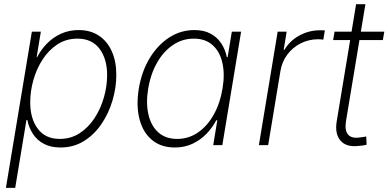

<svg xmlns="http://www.w3.org/2000/svg" viewBox="-20 -694 1857 918"><path d="M8.3 204.1 132.3 -542.5H175.3L155.3 -420.9H157.7Q176.3 -457 205.1 -486.3Q233.9 -515.6 272.2 -533Q310.5 -550.3 356 -550.3Q412.6 -550.3 452.9 -523.4Q493.2 -496.6 514.6 -448.5Q536.1 -400.4 536.1 -335.9Q536.1 -274.9 517.8 -213.1Q499.5 -151.4 464.8 -100.6Q430.2 -49.8 380.9 -19.3Q331.5 11.2 269 11.2Q222.2 11.2 189.2 -6.6Q156.2 -24.4 137 -54.4Q117.7 -84.5 110.8 -120.1H106.4L52.7 204.1ZM265.6 -29.8Q318.8 -29.8 360.8 -57.1Q402.8 -84.5 432.1 -129.4Q461.4 -174.3 476.8 -228.3Q492.2 -282.2 492.2 -335Q492.2 -412.6 455.8 -460.9Q419.4 -509.3 350.6 -509.3Q296.9 -509.3 255.1 -482.2Q213.4 -455.1 184.1 -410.2Q154.8 -365.2 139.6 -311.3Q124.5 -257.3 124.5 -204.1Q124.5 -126.5 160.9 -78.1Q197.3 -29.8 265.6 -29.8Z M815.9 11.2Q750 11.2 706.8 -24.7Q663.6 -60.5 647 -124.3Q630.4 -188 643.6 -270Q657.2 -352.1 695.3 -415.3Q733.4 -478.5 788.6 -514.4Q843.8 -550.3 909.2 -550.3Q955.6 -550.3 987.5 -532.7Q1019.5 -515.1 1038.6 -485.6Q1057.6 -456.1 1064.5 -420.9H1068.4L1088.4 -542.5H1132.8L1043 0H999.5L1019 -119.1H1014.2Q995.6 -83.5 966.6 -53.7Q937.5 -23.9 899.7 -6.3Q861.8 11.2 815.9 11.2ZM827.1 -29.8Q882.3 -29.8 927.2 -61Q972.2 -92.3 1002.4 -146.7Q1032.7 -201.2 1043.9 -270.5Q1055.7 -339.8 1043.2 -393.8Q1030.8 -447.8 996.3 -478.5Q961.9 -509.3 906.7 -509.3Q851.1 -509.3 805.7 -478Q760.3 -446.8 730 -392.6Q699.7 -338.4 688.5 -270.5Q677.2 -202.1 689.5 -147.5Q701.7 -92.8 736.6 -61.3Q771.5 -29.8 827.1 -29.8Z M1217.8 0 1307.6 -542.5H1350.6L1336.4 -456.1H1340.3Q1364.7 -498.5 1410.9 -523.9Q1457 -549.3 1510.7 -549.3Q1517.1 -549.3 1522.5 -549.1Q1527.8 -548.8 1533.2 -548.8L1525.9 -504.4Q1522.5 -504.9 1515.9 -505.6Q1509.3 -506.3 1501 -506.3Q1456.5 -506.3 1418 -486.8Q1379.4 -467.3 1353.8 -433.1Q1328.1 -398.9 1320.8 -354.5L1262.2 0Z M1817.4 -542.5 1810.5 -502.4H1572.8L1579.6 -542.5ZM1682.6 -673.8H1727.1L1634.3 -115.2Q1627 -70.3 1644.5 -50.3Q1662.1 -30.3 1702.6 -37.1Q1708.5 -37.6 1716.3 -38.8Q1724.1 -40 1731 -41.5L1732.9 -2Q1725.1 0 1715.8 1.5Q1706.5 2.9 1696.8 3.4Q1636.2 11.2 1608.2 -21.5Q1580.1 -54.2 1589.8 -113.3Z"/></svg>

Font: Inter 16pt ExtraLight
Style: Italic
Weight: 250
Italic angle: -9.3988°
Version: Version 4.001;git-66647c0bb